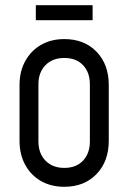

<svg xmlns="http://www.w3.org/2000/svg" viewBox="-20 -705 494 737"><path d="M227 12Q176 12 137.5 -10Q99 -32 77 -71.8Q55 -111.5 55 -164.5V-379Q55 -431 77 -470.8Q99 -510.5 137.5 -532.8Q176 -555 227 -555Q303.5 -555 350.5 -506.5Q397.5 -458 397.5 -379V-164.5Q397.5 -85.5 350.5 -36.8Q303.5 12 227 12ZM227 -60.5Q272.5 -60.5 298.8 -88.5Q325 -116.5 325 -162V-381.5Q325 -427 298.8 -454.8Q272.5 -482.5 227 -482.5Q181.5 -482.5 154.5 -454.8Q127.5 -427 127.5 -381.5V-162Q127.5 -116.5 154.5 -88.5Q181.5 -60.5 227 -60.5ZM117.5 -685H335.5V-627.5H117.5Z"/></svg>

Font: Mohave Light
Style: Regular
Weight: 400
Version: Version 2.003